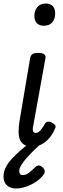

<svg xmlns="http://www.w3.org/2000/svg" viewBox="-35 -815 358 1089"><path d="M149 16Q118 16 100.5 4.5Q83 -7 76.5 -27Q70 -47 70.5 -71.5Q71 -96 75 -124L136 -486Q140 -503 150 -509Q160 -515 182 -515Q205 -515 215.5 -507Q226 -499 223 -486L154 -104Q150 -87 151 -77.5Q152 -68 156.5 -64.5Q161 -61 167 -61Q176 -61 184 -66.5Q192 -72 201.5 -84.5Q211 -97 221 -115Q227 -124 238 -125Q249 -126 260 -119Q274 -112 278.5 -103.5Q283 -95 277 -86Q268 -62 250.5 -39Q233 -16 207.5 0Q182 16 149 16ZM213 -669Q189 -669 174.5 -683Q160 -697 160 -725Q160 -754 176.5 -774.5Q193 -795 226 -795Q249 -795 263.5 -781Q278 -767 278 -738Q278 -709 262 -689Q246 -669 213 -669ZM56 254Q23 254 4 236Q-15 218 -15 186Q-15 162 -4 138Q7 114 29 89Q51 64 83 36.5Q115 9 155 -23L216 -21V-15Q186 10 160 35Q134 60 115 82Q96 104 85 122.5Q74 141 74 156Q74 166 79 172Q84 178 94 178Q112 178 128.5 165.5Q145 153 167 131Q172 126 182 124Q192 122 204 132Q214 139 217.5 150Q221 161 215 171Q198 197 170 215.5Q142 234 112.5 244Q83 254 56 254Z"/></svg>

Font: Playwrite DE VA
Style: Regular
Weight: 400
Designer: Veronika Burian, José Scaglione
Foundry: TypeTogether
Version: Version 1.002